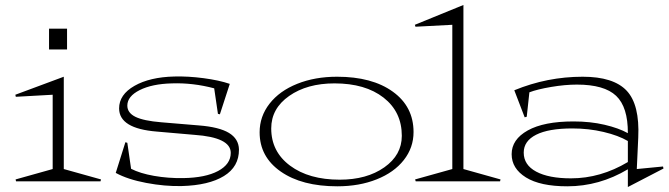

<svg xmlns="http://www.w3.org/2000/svg" viewBox="-20 -733 2705 776"><path d="M237.8 -49.8 388.2 -7.8 386.2 0H44.9L43 -7.8L192.9 -49.8V-350.1L43.9 -341.8L42 -350.1L237.8 -422.9ZM178.2 -533.2V-617.2H251V-533.2Z M447.8 -34.2 486.8 -158.2 494.6 -155.8 509.8 -50.8Q545.9 -32.2 602.5 -22.2Q659.2 -12.2 720.7 -13.2Q810.5 -14.6 861.6 -42Q912.6 -69.3 912.6 -115.2Q912.6 -177.7 765.6 -188L613.8 -201.2Q461.4 -213.4 461.4 -294.9Q461.4 -350.6 523.4 -386Q585.4 -421.4 684.6 -423.8Q740.7 -425.3 803.2 -417Q865.7 -408.7 908.7 -394L868.7 -271L860.8 -272.9L845.7 -376Q759.3 -398.9 674.8 -396Q594.7 -394 544.7 -368.9Q494.6 -343.8 494.6 -306.2Q494.6 -276.9 527.6 -260.7Q560.5 -244.6 631.8 -238.8L783.7 -226.1Q865.7 -219.7 905.3 -195.8Q944.8 -171.9 945.8 -128.9Q946.3 -59.1 885 -21.5Q823.7 16.1 713.9 19Q646 20.5 571 6.3Q496.1 -7.8 447.8 -34.2Z M1343.3 20Q1200.2 20 1114.7 -39.6Q1029.3 -99.1 1029.3 -198.2Q1029.3 -262.7 1069.6 -314.2Q1109.9 -365.7 1181.4 -394.3Q1252.9 -422.9 1342.3 -422.9Q1483.9 -422.9 1567.6 -362.5Q1651.4 -302.2 1651.4 -199.2Q1651.4 -136.2 1612.1 -86.2Q1572.8 -36.1 1502.4 -8.1Q1432.1 20 1343.3 20ZM1076.2 -213.9Q1076.2 -120.1 1152.3 -63.5Q1228.5 -6.8 1353 -6.8Q1462.4 -6.8 1533.2 -56.6Q1604 -106.4 1604 -184.1Q1604 -280.8 1530.3 -338.4Q1456.5 -396 1332 -396Q1221.2 -396 1148.7 -345.2Q1076.2 -294.4 1076.2 -213.9Z M1659.2 -625 1656.7 -632.8 1853 -712.9V-49.8L2002.9 -7.8L2001 0H1660.2L1657.7 -7.8L1808.1 -49.8V-632.8Z M2047.9 -109.9Q2047.9 -169.4 2113 -205.8Q2178.2 -242.2 2297.9 -242.2Q2365.7 -242.2 2423.3 -228.8Q2481 -215.3 2517.6 -194.8Q2518.1 -300.3 2470.2 -345.7Q2422.4 -391.1 2311.5 -391.1Q2263.7 -391.1 2207.5 -381.6Q2151.4 -372.1 2119.6 -359.9L2108.9 -261.2L2100.6 -258.8L2058.6 -368.2Q2191.9 -422.9 2335 -422.9Q2459.5 -422.9 2512.7 -366.5Q2565.9 -310.1 2559.6 -176.8L2553.7 -49.8L2659.7 -60.1L2661.6 -51.8L2517.6 22.9V-48.8Q2402.3 20 2272.9 20Q2163.6 20 2105.7 -15.9Q2047.9 -51.8 2047.9 -109.9ZM2096.7 -116.2Q2096.7 -66.4 2147.2 -39.3Q2197.8 -12.2 2287.6 -12.2Q2407.2 -12.2 2517.6 -78.1V-163.1Q2479.5 -185.5 2419.4 -199.7Q2359.4 -213.9 2293 -213.9Q2197.3 -213.9 2147 -188.5Q2096.7 -163.1 2096.7 -116.2Z"/></svg>

Font: Halibut Exp Thin
Style: Regular
Weight: 250
Width: 7
Designer: Matteo Maggi
Foundry: Collletttivo
Version: Version 3.080 | FøM Fix